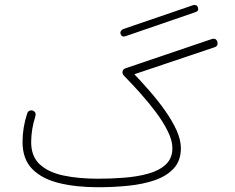

<svg xmlns="http://www.w3.org/2000/svg" viewBox="-20 -764 970 794"><path d="M478.5 -623.5Q476.6 -630.4 480.5 -636.2Q484.4 -642.1 490.2 -644L778.8 -742.7Q784.7 -744.6 790.5 -742.4Q796.4 -740.2 798.3 -733.4Q803.7 -718.8 788.6 -713.9L499 -614.3Q483.9 -609.4 478.5 -623.5ZM73.2 -177.2Q73.2 -236.8 92.8 -295.9Q95.7 -303.7 102.8 -306.4Q109.9 -309.1 116.7 -306.2Q131.3 -299.3 126 -282.2Q108.9 -228 108.9 -176.3Q108.9 -117.2 144.5 -84.2Q180.2 -51.3 242.7 -38.1Q305.2 -24.9 385.7 -24.9Q439 -24.9 492.9 -29.1Q546.9 -33.2 592.3 -45.7Q637.7 -58.1 665.3 -83.5Q692.9 -108.9 692.9 -151.4Q692.9 -183.1 673.8 -221.4Q654.8 -259.8 624.8 -300Q594.7 -340.3 560.5 -378.4Q526.4 -416.5 495.6 -447.8Q486.3 -457 486.3 -464.4Q486.3 -477.5 500 -481.9L854.5 -602.1Q873.5 -608.4 878.9 -590.8Q883.3 -573.7 866.7 -568.4L535.6 -457Q566.9 -424.3 600.6 -385.5Q634.3 -346.7 663.1 -305.9Q691.9 -265.1 710 -225.6Q728 -186 728 -150.9Q728 -99.1 698.2 -67.1Q668.5 -35.2 618.7 -18.3Q568.8 -1.5 508.1 4.4Q447.3 10.3 385.7 10.3Q295.4 10.3 224.9 -6.8Q154.3 -23.9 113.8 -64.7Q73.2 -105.5 73.2 -177.2Z"/></svg>

Font: Mikhak-DS2-FD ExtraLight
Style: Regular
Weight: 200
Designer: Amin Abedi
Version: Version 3.2